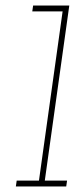

<svg xmlns="http://www.w3.org/2000/svg" viewBox="-20 -670 293 690"><path d="M40 -21 37 0H218L221 -21H141L229 -650H99L96 -629H205L120 -21Z"/></svg>

Font: Josefin Slab ExtraLight
Style: Italic
Weight: 250
Italic angle: -12°
Designer: Santiago Orozco
Foundry: Typemade
Version: Version 2.100